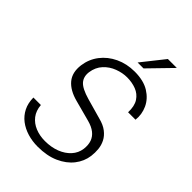

<svg xmlns="http://www.w3.org/2000/svg" viewBox="-267 -1045 1170 1170"><g transform="rotate(45 318.0 -459.5)"><path d="M284.5 10Q238 10 196.5 -2.5Q155 -15 123.2 -39.2Q91.5 -63.5 73.2 -99.5Q55 -135.5 54.5 -183.5H119Q122.5 -138 146.2 -107.2Q170 -76.5 208 -61Q246 -45.5 292 -45.5Q345.5 -45.5 388.8 -62.2Q432 -79 459.5 -109.2Q487 -139.5 492.5 -179.5Q497 -215.5 487.5 -242.8Q478 -270 454 -289Q430 -308 391 -318.5L255 -355Q183 -374 147.5 -416.2Q112 -458.5 121 -527.5Q129 -586.5 164.2 -632.8Q199.5 -679 255.5 -705.5Q311.5 -732 380 -732Q456.5 -732 505 -701.8Q553.5 -671.5 574.8 -624.8Q596 -578 590 -528H526Q528 -583 507 -615Q486 -647 450 -660.8Q414 -674.5 371.5 -674.5Q332.5 -674.5 291.8 -659.2Q251 -644 221.5 -612.2Q192 -580.5 185 -532Q179.5 -488.5 204 -461.2Q228.5 -434 298 -414L429 -377Q472.5 -366 499.2 -345.2Q526 -324.5 539.5 -298Q553 -271.5 556 -241.5Q559 -211.5 555 -181Q548 -128.5 514.2 -85.2Q480.5 -42 422.5 -16Q364.5 10 284.5 10ZM352.5 -783.5 468 -929H545L403.5 -783.5Z"/></g></svg>

Font: Public Sans Thin ExtraLight
Style: Italic
Weight: 250
Italic angle: -8°
Version: Version 2.001